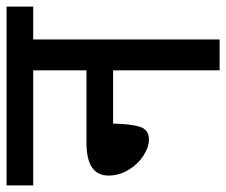

<svg xmlns="http://www.w3.org/2000/svg" viewBox="-82 -616 688 584"><g transform="rotate(-90 262.0 -324.0)"><path d="M534 -567H434V0H340V-324H178Q177 -268 168 -241.5Q159 -215 130 -215Q106 -215 80 -232Q54 -249 37 -277.5Q20 -306 20 -338Q20 -405 120 -405H340V-567H-10V-648H534Z"/></g></svg>

Font: Madhuban
Style: Regular
Weight: 400
Designer: jaikishan Patel
Foundry: MagicType
Version: Version 1.000